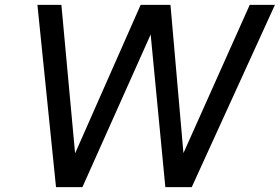

<svg xmlns="http://www.w3.org/2000/svg" viewBox="-20 -765 1144 785"><path d="M209 0 133 -745H231L287 -138L555 -745H677L730 -139L1001 -745H1104L764 0H656L596 -624L317 0Z"/></svg>

Font: Plus Jakarta Display
Style: Italic
Weight: 400
Italic angle: -12°
Designer: Gumpita Rahayu
Foundry: Tokotype Studio
Version: Version 1.000